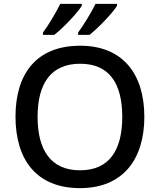

<svg xmlns="http://www.w3.org/2000/svg" viewBox="-20 -1027 825 991"><path d="M584 -997V-1007H473C451 -962 411 -897 383 -859V-847H442C488 -883 563 -962 584 -997ZM402 -997V-1007H291C269 -962 230 -897 202 -859V-847H260C307 -883 381 -962 402 -997ZM725 -424C725 -646 613 -791 394 -791C167 -791 60 -645 60 -425C60 -204 167 -56 393 -56C613 -56 725 -203 725 -424ZM174 -424C174 -595 242 -698 394 -698C545 -698 611 -595 611 -424C611 -253 545 -148 393 -148C242 -148 174 -253 174 -424Z"/></svg>

Font: Noto Sans Malayalam UI Medium
Style: Regular
Weight: 500
Designer: Jelle Bosma - Monotype Design Team
Foundry: Monotype Imaging Inc.
Version: Version 2.104